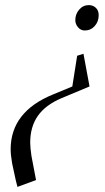

<svg xmlns="http://www.w3.org/2000/svg" viewBox="-20 -482 415 757"><path d="M22 106.9Q22 -42 189.9 -109.9L265.1 -141.1L284.2 -262.2L309.1 -270L333 -141.1L223.1 -95.2Q159.7 -68.4 129.4 -25.4Q99.1 17.6 99.1 80.1Q99.1 99.6 104 132.8L122.1 228L48.8 254.9L42 228L27.8 162.1Q22 127.9 22 106.9ZM276.9 -402.8Q276.9 -426.3 292.2 -444.1Q307.6 -461.9 330.1 -461.9Q346.2 -461.9 357.7 -451.4Q369.1 -440.9 369.1 -421.9Q369.1 -397 353.5 -379.4Q337.9 -361.8 314 -361.8Q298.3 -361.8 287.6 -374.5Q276.9 -387.2 276.9 -402.8Z"/></svg>

Font: Dehuti
Style: Italic
Weight: 400
Version: Version 1.2